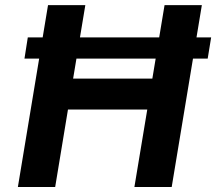

<svg xmlns="http://www.w3.org/2000/svg" viewBox="-20 -748 865 768"><path d="M824.6 -598.5 810.8 -513.7H77.9L91.2 -598.5ZM51.5 0 172.1 -727.5H321.3L272.5 -433.7H589.4L638.2 -727.5H787.4L666.8 0H517.6L569.1 -310H251.9L200.7 0Z"/></svg>

Font: Inter
Style: Italic
Weight: 400
Italic angle: -9.3988°
Designer: Rasmus Andersson
Foundry: rsms
Version: Version 4.001;git-66647c0bb